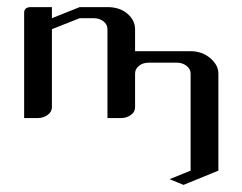

<svg xmlns="http://www.w3.org/2000/svg" viewBox="-20 -332 682 540"><path d="M47.9 0V-295.9Q47.9 -312 66.9 -312H126V-280.8L204.1 -312H282.2Q316.4 -312 337.9 -293.9Q359.9 -274.9 359.9 -250V-188H516.1Q547.9 -188 570.8 -168.9Q594.2 -149.4 594.2 -125V147.9L496.1 188L457 171.9L516.1 147.9V-125Q516.1 -138.2 504.4 -147Q492.7 -155.8 477.1 -155.8H398.9Q381.8 -155.8 371.1 -147Q359.9 -138.2 359.9 -125V-30.8Q359.9 -16.6 348.1 -8.8Q336.4 0 320.8 0H282.2V-250Q282.2 -263.2 271 -272Q259.8 -280.8 243.2 -280.8H204.1L126 -250V-30.8Q126 -17.1 113.8 -8.8Q102.1 0 86.9 0Z"/></svg>

Font: Hhenum
Style: Regular
Weight: 400
Designer: T. Christopher White
Version: Version 1.0